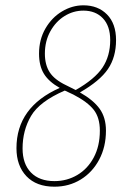

<svg xmlns="http://www.w3.org/2000/svg" viewBox="-20 -693 487 723"><path d="M379 -201Q379 -140 353.5 -92Q328 -44 284 -17Q240 10 185 10Q117 10 79.5 -29.5Q42 -69 42 -135Q42 -290 205 -362Q164 -385 145.5 -415Q127 -445 127 -491Q127 -544 151 -585.5Q175 -627 213.5 -650Q252 -673 294 -673Q349 -673 383 -638.5Q417 -604 417 -542Q417 -478 386.5 -433Q356 -388 281 -345Q332 -316 355.5 -283Q379 -250 379 -201ZM229 -372 265 -354Q337 -395 366 -438.5Q395 -482 395 -542Q395 -595 367.5 -624Q340 -653 294 -653Q256 -653 223 -632.5Q190 -612 169.5 -575Q149 -538 149 -491Q149 -449 167 -421Q185 -393 229 -372ZM356 -201Q356 -250 333 -279.5Q310 -309 256 -337L224 -352Q129 -311 97 -256.5Q65 -202 65 -134Q65 -76 96.5 -43.5Q128 -11 185 -11Q232 -11 271 -34Q310 -57 333 -100Q356 -143 356 -201Z"/></svg>

Font: Fira Sans Extra Condensed Thin
Style: Italic
Weight: 250
Width: 3
Italic angle: -8°
Designer: Carrois Corporate & Edenspiekermann AG
Foundry: Carrois Corporate GbR & Edenspiekermann AG
Version: Version 4.203